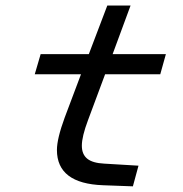

<svg xmlns="http://www.w3.org/2000/svg" viewBox="-20 -658 654 685"><path d="M293.9 -229Q272 -170.9 272 -138.2Q272 -107.4 291.3 -91.8Q310.5 -76.2 352.1 -74.2L474.1 -66.9L454.1 6.8L348.1 2.9Q183.1 -2.9 183.1 -123Q183.1 -163.1 210.9 -238.8L269 -393.1H104L125 -464.8H296.9L362.8 -638.2H445.8L381.8 -464.8H571.8L551.8 -393.1H355Z"/></svg>

Font: IntelOne Mono
Style: Italic
Weight: 400
Italic angle: -16°
Designer: Fred Shallcrass
Foundry: Frere-Jones Type LLC
Version: Version 1.200;hotconv 1.1.0;makeotfexe 2.6.0;FJTRelease1.2